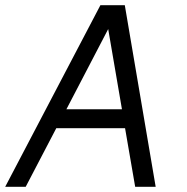

<svg xmlns="http://www.w3.org/2000/svg" viewBox="-42 -720 722 740"><path d="M-22 0H57L175 -226H440L479 0H558L439 -700H345ZM214 -299 375 -608 428 -299Z"/></svg>

Font: Uncut Sans
Style: Italic
Weight: 400
Italic angle: -10°
Designer: Kasper Nordkvist
Foundry: Uncut Type
Version: Version 1.111;FEAKit 1.0